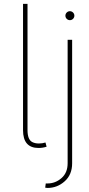

<svg xmlns="http://www.w3.org/2000/svg" viewBox="-20 -747 450 972"><path d="M96.6 0ZM175.1 2.1Q96.6 2.1 96.6 -88.1V-727.3H119.3V-88.1Q119.3 -40.1 143.5 -27.7Q157.7 -20.6 176.5 -20.6Q194.2 -20.6 210.2 -25.6L215.9 -4.3Q196 2.1 175.1 2.1ZM220.2 204.5Q214.1 204.5 208.8 203.1L211.6 181.8H220.2Q260.3 181.8 291.5 154.5Q322.4 127.5 322.4 79.5V-545.5H345.2V79.5Q345.2 137.4 307.5 170.8Q269.9 204.5 220.2 204.5ZM333.8 -644.9Q324.6 -644.9 317.8 -651.6Q311.1 -658.4 311.1 -667.6Q311.1 -676.8 317.8 -683.6Q324.6 -690.3 333.8 -690.3Q343 -690.3 349.8 -683.6Q356.5 -676.8 356.5 -667.6Q356.5 -658.4 349.8 -651.6Q343 -644.9 333.8 -644.9Z"/></svg>

Font: Linik Sans Thin
Style: Regular
Weight: 100
Designer: Fonts by Rasmus Andersson / Changes by Cristiano Sobral with parts from Marc Monis
Foundry: rsms
Version: Version 3.020; ttfautohint (v1.6)